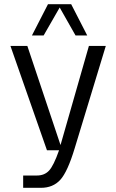

<svg xmlns="http://www.w3.org/2000/svg" viewBox="-20 -720 557 920"><path d="M111 -500 270 -25 406 -500H487L338 -10Q304 103 269 141.5Q234 180 176 180H91V121H157Q193 121 215 97.5Q237 74 263 0H205L30 -500ZM189 -550H133L210 -700H321L398 -550H342L266 -684Z"/></svg>

Font: Fivo Sans Modern
Style: Regular
Weight: 400
Designer: Alexander Slobzheninov
Foundry: Alexander Slobzheninov
Version: 1.0